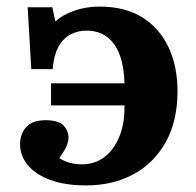

<svg xmlns="http://www.w3.org/2000/svg" viewBox="-20 -549 595 583"><path d="M241 14Q178 14 133 -2.5Q88 -19 64.5 -47.5Q41 -76 41 -111Q41 -143 60 -163.5Q79 -184 118 -184Q158 -184 173 -168Q188 -152 188 -132Q188 -118 181 -103Q174 -88 160 -69Q174 -60 191 -55Q208 -50 228 -50Q268 -50 297 -72Q326 -94 342.5 -134.5Q359 -175 358 -229H135V-296H358Q357 -345 344 -381Q331 -417 305.5 -436.5Q280 -456 243 -456Q215 -456 192.5 -443.5Q170 -431 156.5 -405Q143 -379 140 -339H75L64 -527H139L148 -484Q170 -504 205.5 -516.5Q241 -529 282 -529Q360 -529 412.5 -496Q465 -463 492 -405Q519 -347 519 -272Q519 -182 483.5 -118Q448 -54 385.5 -20Q323 14 241 14Z"/></svg>

Font: Literata 18pt
Style: Bold
Weight: 700
Designer: Latin by Veronika Burian and Jose Scaglione. Greek by Irene Vlachou. Cyrillic by Vera Evstafieva.
Foundry: TypeTogether
Version: Version 3.103;gftools[0.9.29]